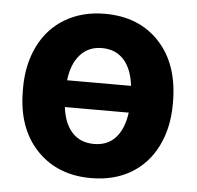

<svg xmlns="http://www.w3.org/2000/svg" viewBox="-44 -583 653 638"><g transform="rotate(5 282.0 -264.0)"><path d="M282.2 -104Q326.7 -104 353.5 -133.1Q380.4 -162.1 388.2 -217.8H175.3Q181.6 -163.6 209 -133.8Q236.3 -104 282.2 -104ZM281.2 -423.8Q236.8 -423.8 209 -393.1Q181.2 -362.3 174.8 -307.1H388.2Q381.3 -364.3 353.8 -394Q326.2 -423.8 281.2 -423.8ZM31.2 -269Q31.2 -348.1 61.8 -409.7Q92.3 -471.2 149.4 -504.6Q206.5 -538.1 281.2 -538.1Q395.5 -538.1 463.6 -464.6Q531.7 -391.1 531.7 -264.2V-258.8Q531.7 -179.7 501.2 -118.2Q470.7 -56.6 414.3 -23.4Q357.9 9.8 282.2 9.8Q172.9 9.8 105 -58.1Q37.1 -126 31.7 -241.2Z"/></g></svg>

Font: MAUL Bold
Style: Bold
Weight: 700
Designer: MAUL
Version: Version 1.0; 2020; ttfautohint (v1.8.3)